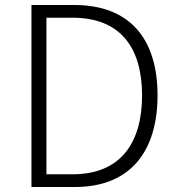

<svg xmlns="http://www.w3.org/2000/svg" viewBox="-20 -749 712 769"><path d="M106 0H280C503 0 611 -144 611 -367C611 -590 503 -729 277 -729H106ZM166 -51V-678H271C464 -678 549 -556 549 -367C549 -178 464 -51 271 -51Z"/></svg>

Font: Noto Sans KR Light
Style: Regular
Weight: 300
Designer: Ryoko NISHIZUKA 西塚涼子 (kana, bopomofo & ideographs); Paul D. Hunt (Latin, Greek & Cyrillic); Sandoll Communications 산돌커뮤니
Foundry: Adobe
Version: Version 2.004;hotconv 1.0.118;makeotfexe 2.5.65603